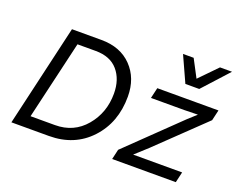

<svg xmlns="http://www.w3.org/2000/svg" viewBox="-117 -960 1448 1171"><g transform="rotate(20 606.5 -375.0)"><path d="M964 -583 888 -750H957L1017 -636L1128 -750H1206L1054 -583ZM47 0 200 -660H391Q515 -660 588 -584.5Q661 -509 661 -390Q661 -221 558 -110.5Q455 0 290 0ZM144 -75H302Q424 -75 499.5 -164.5Q575 -254 575 -378Q575 -470 525.5 -527.5Q476 -585 381 -585H263ZM701 0 716 -65 1045 -383 1100 -433 1012 -431H796L812 -500H1209L1193 -431L890 -140L812 -69H1130L1114 0Z"/></g></svg>

Font: Elaine Sans
Style: Italic
Weight: 400
Italic angle: -13°
Designer: Wei Huang
Foundry: Wei Huang
Version: Version 2.001;December 24, 2019;FontCreator 12.0.0.2547 64-b